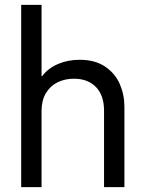

<svg xmlns="http://www.w3.org/2000/svg" viewBox="-20 -772 598 792"><path d="M67.4 -752H151.4V-458H153.8Q178.2 -490.2 218.8 -507.8Q259.3 -525.4 308.6 -525.4Q372.1 -525.4 413.6 -497.3Q455.1 -469.2 474.1 -425.3Q493.2 -381.3 493.2 -332V0H409.2V-314.5Q409.2 -378.9 375.7 -413.1Q342.3 -447.3 285.2 -447.3Q247.1 -447.3 216.8 -432.1Q186.5 -417 168.9 -387Q151.4 -356.9 151.4 -314.5V0H67.4Z"/></svg>

Font: Reddit Sans Strawberry
Style: Regular
Weight: 400
Designer: Stephen Hutchings
Foundry: Reddit
Version: Version 1.013